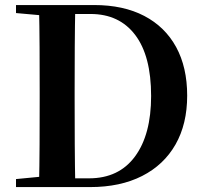

<svg xmlns="http://www.w3.org/2000/svg" viewBox="-20 -761 829 781"><path d="M45.1 0V-32.6L198.2 -47.3H212.6V0ZM138.6 0Q140.6 -85.2 141 -173.4Q141.4 -261.6 141.4 -359.2V-390.3Q141.4 -480 141 -567.1Q140.6 -654.1 138.6 -740.5H286.3Q284.6 -655.6 284.1 -568.2Q283.6 -480.8 283.6 -390.3V-359.2Q283.6 -263 284.1 -174.8Q284.6 -86.6 286.3 0ZM212.6 0V-35.6H342.2Q463.6 -35.6 529.1 -124.5Q594.7 -213.4 594.7 -370.5Q594.7 -533.7 529.9 -618.9Q465.1 -704.1 348.4 -704.1H212.6V-740.5H362.6Q482.1 -740.5 566.7 -696.3Q651.3 -652.1 696.4 -569.7Q741.4 -487.2 741.4 -371.9Q741.4 -256.6 694 -173.4Q646.6 -90.2 558 -45.1Q469.4 0 346.4 0ZM45.1 -707.9V-740.5H212.6V-694.2H198.2Z"/></svg>

Font: Noto Serif JP
Style: Regular
Weight: 200
Designer: Ryoko NISHIZUKA 西塚涼子 (kana & ideographs); Frank Grießhammer (Latin, Greek & Cyrillic); Wenlong ZHANG 张文龙 (bopomofo); San
Foundry: Adobe
Version: Version 2.001;hotconv 1.1.0;makeotfexe 2.6.0